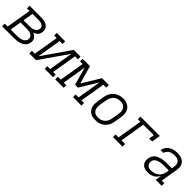

<svg xmlns="http://www.w3.org/2000/svg" viewBox="294 -1766 3000 3000"><g transform="rotate(45 1793.5 -266.5)"><path d="M-13 0V-58H51L120 -472H63V-530H322Q346 -530 369 -527Q392 -524 413 -516.5Q434 -509 452 -496Q470 -483 481.5 -464Q493 -445 496 -421.5Q499 -398 496 -375Q493 -358 485.5 -340.5Q478 -323 464.5 -310Q451 -297 434.5 -288Q418 -279 400 -273Q421 -265 439 -252.5Q457 -240 469 -222Q481 -204 484.5 -181.5Q488 -159 484 -136Q480 -113 468 -90.5Q456 -68 437 -52Q418 -36 395 -26Q372 -16 348 -10Q324 -4 300.5 -2Q277 0 254 0ZM157 -303H296Q310 -303 324 -304.5Q338 -306 351.5 -309Q365 -312 378.5 -318Q392 -324 403.5 -333.5Q415 -343 422 -356Q429 -369 431 -383Q434 -397 431.5 -411Q429 -425 421.5 -435.5Q414 -446 402.5 -453.5Q391 -461 378 -465Q365 -469 350.5 -470.5Q336 -472 322 -472H185ZM117 -58H254Q270 -58 286.5 -59Q303 -60 319.5 -63.5Q336 -67 352.5 -73Q369 -79 384 -89Q399 -99 408.5 -114.5Q418 -130 421 -146Q423 -163 419 -179.5Q415 -196 404.5 -207.5Q394 -219 379.5 -226.5Q365 -234 349 -238Q333 -242 316 -243.5Q299 -245 282 -245H148Z M587 0V-58H651L720 -472H663V-530H850V-472H785L719 -69L1039 -530H1188V-472H1124L1055 -58H1112V0H926V-58H990L1057 -461L736 0Z M1160 0V-58H1224L1293 -472H1236V-530H1398L1482 -230L1664 -530H1815V-472H1751L1682 -58H1739V0H1553V-58H1617L1683 -456L1502 -159H1438L1356 -456L1290 -58H1346V0Z M2051 8Q2021 8 1991.5 2Q1962 -4 1938 -19.5Q1914 -35 1897.5 -58Q1881 -81 1873.5 -109Q1866 -137 1866.5 -167.5Q1867 -198 1872 -228L1890 -338Q1894 -365 1903.5 -391.5Q1913 -418 1929 -442.5Q1945 -467 1967.5 -486Q1990 -505 2016 -517Q2042 -529 2069.5 -535Q2097 -541 2124 -541Q2155 -541 2183.5 -533.5Q2212 -526 2236.5 -511Q2261 -496 2277.5 -472.5Q2294 -449 2301.5 -421Q2309 -393 2309 -362.5Q2309 -332 2304 -302L2285 -192Q2281 -165 2272 -138.5Q2263 -112 2246.5 -88Q2230 -64 2207.5 -44.5Q2185 -25 2159 -13Q2133 -1 2105.5 3.5Q2078 8 2051 8ZM2052 -50Q2073 -50 2093 -53.5Q2113 -57 2132 -67Q2151 -77 2167 -91.5Q2183 -106 2194 -124Q2205 -142 2211.5 -162Q2218 -182 2222 -202L2240 -312Q2243 -333 2244 -354Q2245 -375 2240.5 -394.5Q2236 -414 2225.5 -431.5Q2215 -449 2198.5 -460Q2182 -471 2162 -475.5Q2142 -480 2121 -480Q2101 -480 2081 -476Q2061 -472 2042 -462.5Q2023 -453 2007.5 -438Q1992 -423 1981 -405Q1970 -387 1963.5 -367.5Q1957 -348 1954 -328L1935 -218Q1932 -198 1931.5 -177Q1931 -156 1935 -136.5Q1939 -117 1949.5 -99.5Q1960 -82 1975.5 -70.5Q1991 -59 2011 -54.5Q2031 -50 2052 -50Z M2436 0V-58H2501L2569 -472H2513V-530H2941L2917 -385H2852L2866 -472H2634L2566 -58H2646V0Z M3211 8Q3188 8 3166 4.5Q3144 1 3124.5 -8.5Q3105 -18 3090 -33.5Q3075 -49 3067 -68.5Q3059 -88 3057.5 -111Q3056 -134 3060 -156Q3064 -182 3076.5 -207Q3089 -232 3111 -249.5Q3133 -267 3158.5 -278Q3184 -289 3210.5 -295.5Q3237 -302 3263 -304Q3289 -306 3315 -306H3431L3439 -354Q3443 -380 3438 -406Q3433 -432 3415.5 -449Q3398 -466 3373 -473Q3348 -480 3321 -480Q3297 -480 3273 -475.5Q3249 -471 3227 -459Q3205 -447 3189 -426.5Q3173 -406 3168 -382H3103Q3110 -418 3131 -449.5Q3152 -481 3183.5 -501.5Q3215 -522 3250.5 -530Q3286 -538 3321 -538Q3348 -538 3375 -534Q3402 -530 3425 -519.5Q3448 -509 3466.5 -491Q3485 -473 3495 -449.5Q3505 -426 3506 -398.5Q3507 -371 3503 -344L3455 -58H3512V0H3380L3397 -99Q3382 -75 3362 -53.5Q3342 -32 3317 -18Q3292 -4 3265 2Q3238 8 3211 8ZM3227 -50Q3259 -50 3292 -59.5Q3325 -69 3352 -91Q3379 -113 3394 -144Q3409 -175 3415 -208L3421 -248H3315Q3301 -248 3287 -247.5Q3273 -247 3259 -245Q3245 -243 3231 -240.5Q3217 -238 3203 -233Q3189 -228 3176 -221.5Q3163 -215 3151.5 -205Q3140 -195 3133.5 -181.5Q3127 -168 3125 -154Q3123 -140 3124 -125Q3125 -110 3131 -97.5Q3137 -85 3147 -75Q3157 -65 3169.5 -59.5Q3182 -54 3197 -52Q3212 -50 3227 -50Z"/></g></svg>

Font: Iosevka Slab LtExObl
Style: Regular
Weight: 300
Width: 7
Italic angle: -9°
Monospace: yes
Designer: Belleve Invis
Foundry: Belleve Invis
Version: Version 11.1.0; ttfautohint (v1.8.3)